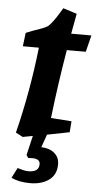

<svg xmlns="http://www.w3.org/2000/svg" viewBox="-58 -647 469 918"><g transform="rotate(5 176.5 -188.5)"><path d="M248 134Q248 184 212.5 209.5Q177 235 122.5 235Q68 235 32 217L57 168Q90 179 109 179Q160 179 160 141Q160 115 123 115L103 116L94 102L116 9L68 18L34 0Q84 -199 108 -414H31L39 -479Q48 -483 72 -492Q127 -510 140 -519Q159 -531 196 -592L208 -612L274 -591L256 -494H353L333 -414H242Q214 -248 195 -84L294 -77L290 -24L183 -3L161 59Q200 60 224 80Q248 100 248 134Z"/></g></svg>

Font: Andada
Style: Bold Italic
Weight: 700
Italic angle: -8.29999°
Designer: Carolina Giovagnoli
Foundry: Carolina Giovagnoli
Version: Version 1.003